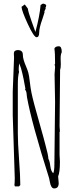

<svg xmlns="http://www.w3.org/2000/svg" viewBox="-20 -1036 417 1067"><path d="M205.6 -1008.3 218.8 -1016.1Q236.8 -1013.2 236.8 -1004.4Q236.8 -1001 232.9 -993.2L233.9 -988.3L226.6 -973.1L227.5 -967.3Q224.1 -954.6 215.8 -930.7Q197.8 -881.3 197.8 -855.2Q197.8 -829.1 183.1 -829.1Q168.5 -829.1 134.5 -902.6Q100.6 -976.1 99.6 -998L117.7 -1011.2L134.8 -988.3Q136.2 -971.7 156 -916.3Q175.8 -860.8 176.8 -858.4Q200.7 -947.8 205.6 -1008.3ZM303.2 -54.2 306.2 -18.1Q306.2 11.2 280.8 11.2Q263.2 11.2 256.8 -26.4Q253.4 -43.9 252.9 -45.9Q155.3 -354 129.9 -496.1Q128.9 -500.5 128.4 -509.8Q127.4 -529.8 119.1 -538.1L121.1 -543Q114.7 -580.1 111.6 -594.5Q108.4 -608.9 104.5 -627Q97.7 -658.7 86.9 -684.1Q84 -663.6 84 -652.8Q84 -642.1 85.9 -636.2Q79.1 -612.8 79.1 -566.9V-293Q79.1 -245.1 85.9 -150.4Q92.8 -55.7 92.8 -7.8L85.9 0H63L60.1 -7.8Q62 -15.6 62 -47.9L50.8 -396V-526.9L58.1 -715.8L57.1 -736.8Q57.1 -749.5 63.7 -753.7Q70.3 -757.8 80.8 -757.8Q91.3 -757.8 99.1 -751.7Q106.9 -745.6 106.9 -732.4Q106.9 -719.2 111.3 -703.6Q115.7 -688 124 -668.7Q132.3 -649.4 137 -633.5Q141.6 -617.7 145.5 -582.8Q149.4 -547.9 154.8 -521Q160.2 -494.1 172.4 -448.7Q184.6 -403.3 200.4 -348.1Q216.3 -293 220.7 -275.6Q225.1 -258.3 232.4 -231.4Q248 -175.8 249 -152.8Q255.9 -142.6 259.5 -113.3Q263.2 -84 275.9 -73.2Q282.2 -87.4 282.2 -121.1L286.1 -469.2L283.2 -624L286.1 -662.1Q286.1 -672.9 283.2 -674.8L286.1 -683.1Q286.1 -744.6 282.2 -765.1Q286.1 -778.8 307.1 -778.8Q323.2 -778.8 323.2 -746.1Q316.9 -733.4 316.9 -712.9L317.9 -679.2Q317.9 -657.7 314 -648.9L311 -333Q311 -323.7 313 -306.2L311 -301.8V-175.8L313 -138.2Q313 -78.6 303.2 -56.2Z"/></svg>

Font: Amatic SC
Style: Regular
Weight: 400
Version: Version 1.004